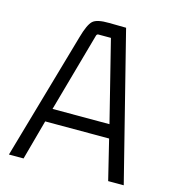

<svg xmlns="http://www.w3.org/2000/svg" viewBox="-98 -717 716 798"><g transform="rotate(15 260.0 -318.0)"><path d="M507 0H440L398 -172H123L76 0H13L170 -547Q186 -604 203.5 -620.5Q221 -637 274 -636L347 -635ZM234 -569 139 -230H384L297 -578H243Q236 -578 234 -569Z"/></g></svg>

Font: Gemunu Libre Light
Style: Regular
Weight: 300
Designer: Puspanada Ekanayake, Sola Matas, Pathum Egodawatta, Kosala Senevirathne
Foundry: mooniak
Version: Version 1.100